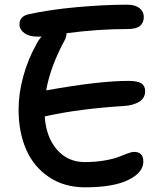

<svg xmlns="http://www.w3.org/2000/svg" viewBox="-20 -778 706 828"><path d="M347.2 29.8Q256.3 29.8 190.4 -14.9Q124.5 -59.6 92.3 -134.5Q60.1 -209.5 60.1 -305.2Q60.1 -375.5 80.6 -449.5Q101.1 -523.4 134.8 -583Q145 -604.5 159.2 -620.1H141.1Q105.5 -620.1 84.7 -635.5Q64 -650.9 64 -672.9Q64 -706.1 100.1 -715.8Q191.9 -736.3 311.3 -747.1Q430.7 -757.8 527.8 -757.8Q563 -757.8 581.5 -742.9Q600.1 -728 600.1 -705.1Q600.1 -680.2 584.2 -666.5Q568.4 -652.8 529.8 -652.8Q403.8 -652.8 267.1 -634.8Q267.1 -624 262.2 -610.8Q196.8 -491.2 179.2 -388.2Q407.2 -429.2 534.2 -429.2Q573.2 -429.2 589.6 -418.5Q606 -407.7 606 -384.8Q606 -355 580.1 -339.1Q554.2 -323.2 513.2 -320.8Q317.9 -308.6 172.9 -275.9Q178.7 -187 225.3 -133.1Q272 -79.1 345.2 -79.1Q391.6 -79.1 430.9 -85.9Q470.2 -92.8 490.7 -101.1Q511.2 -109.4 529.8 -116.2Q548.3 -123 558.1 -123Q598.1 -123 598.1 -81.1Q598.1 -33.7 533.2 -2Q468.3 29.8 347.2 29.8Z"/></svg>

Font: Shantell Sans Irregular Bouncy
Style: Regular
Weight: 500
Designer: Stephen Nixon, Anya Danilova, Shantell Martin
Foundry: Arrow Type
Version: Version 1.006;[9816181b4]